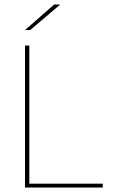

<svg xmlns="http://www.w3.org/2000/svg" viewBox="-20 -844 518 864"><path d="M112 0H92.5V-639H112ZM99 -17.5H442.5V0H99ZM223.5 -823.5H249.5V-822.5L116 -709H93.5V-709.5Z"/></svg>

Font: Anek Latin Medium Thin
Style: Regular
Weight: 250
Version: Version 1.003